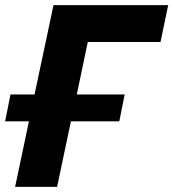

<svg xmlns="http://www.w3.org/2000/svg" viewBox="-30 -730 677 750"><path d="M597 -566H313L270 -361H457L436 -256H247L193 0H29L83 -256H-10L11 -361H105L179 -710H627Z"/></svg>

Font: Raleway-v4020 ExtraBold
Style: Italic
Weight: 800
Italic angle: -12°
Designer: Matt McInerney, Pablo Impallari, Rodrigo Fuenzalida
Foundry: Matt McInerney, Pablo Impallari, Rodrigo Fuenzalida
Version: Version 4.020;PS 004.020;hotconv 1.0.88;makeotf.lib2.5.64775